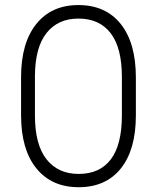

<svg xmlns="http://www.w3.org/2000/svg" viewBox="-20 -741 630 770"><path d="M524.9 -278.3Q524.9 -140.6 464.6 -65.4Q404.3 9.8 295.4 9.8Q187.5 9.8 126.2 -65.4Q64.9 -140.6 64.5 -276.9V-431.6Q64.5 -568.8 125.5 -644.8Q186.5 -720.7 294.4 -720.7Q403.8 -720.7 464.4 -644.5Q524.9 -568.4 524.9 -430.2ZM468.8 -432.6Q468.8 -549.3 423.8 -607.9Q378.9 -666.5 294.4 -666.5Q212.9 -666.5 167 -609.1Q121.1 -551.8 120.1 -437.5V-278.3Q120.1 -161.1 166.5 -102.3Q212.9 -43.5 295.4 -43.5Q380.4 -43.5 424.6 -102.1Q468.8 -160.6 468.8 -278.3Z"/></svg>

Font: Roboto Condensed Light
Style: Regular
Weight: 300
Designer: Google
Version: Version 2.134; 2016